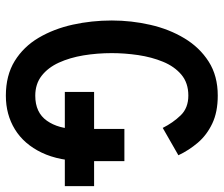

<svg xmlns="http://www.w3.org/2000/svg" viewBox="-74 -678 764 656"><g transform="rotate(90 308.0 -350.0)"><path d="M307 12Q237.5 12 188.5 -18.2Q139.5 -48.5 109 -100.2Q78.5 -152 64.2 -216.8Q50 -281.5 50 -350Q50 -417 64.8 -481.5Q79.5 -546 110.8 -598Q142 -650 190.5 -681Q239 -712 306.5 -712Q363 -712 402.2 -693.2Q441.5 -674.5 467.5 -644Q493.5 -613.5 510.5 -577.5L417 -524Q399.5 -559 374.2 -585.2Q349 -611.5 306.5 -611.5Q263.5 -611.5 235.2 -587.8Q207 -564 191 -525Q175 -486 168.2 -440Q161.5 -394 161.5 -350Q161.5 -300 169.2 -253.2Q177 -206.5 194 -169.2Q211 -132 239 -110.2Q267 -88.5 307 -88.5Q364.5 -88.5 392.5 -128.2Q420.5 -168 420.5 -229.5V-393H530.5V-259Q530.5 -171 501.5 -110.5Q472.5 -50 422 -19Q371.5 12 307 12ZM294 -189.5V-289.5H616V-189.5Z"/></g></svg>

Font: Overpass Mono SemiBold
Style: Regular
Weight: 600
Monospace: yes
Designer: Delve Withrington, Dave Bailey
Foundry: Delve Fonts LLC
Version: Version 4.000